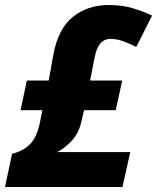

<svg xmlns="http://www.w3.org/2000/svg" viewBox="-27 -745 626 765"><path d="M-7 0H461L492 -139H201Q232 -155 260 -185.5Q288 -216 298 -264L308 -306H434L460 -424H332L350 -516Q364 -590 413 -590Q438 -590 463 -581Q488 -572 516 -558L579 -683Q543 -700 501 -712.5Q459 -725 407 -725Q322 -725 263 -677.5Q204 -630 185 -524L167 -424H80L55 -306H142L132 -257Q121 -202 95.5 -173.5Q70 -145 21 -132Z"/></svg>

Font: Noto Sans Display Extra
Style: Italic
Weight: 800
Italic angle: -12°
Designer: Monotype Design Team
Foundry: Monotype Imaging Inc.
Version: Version 1.900